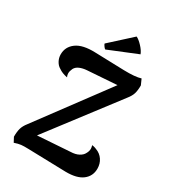

<svg xmlns="http://www.w3.org/2000/svg" viewBox="-216 -1020 1025 1141"><g transform="rotate(30 297.0 -449.0)"><path d="M570 -108Q570 -57 531 -27Q492 3 415 2L156 -5Q125 -6 106.5 -4Q88 -2 62 7L45 -25Q45 -60 51.5 -82.5Q58 -105 77 -129L425 -598L224 -584Q196 -582 175 -573Q154 -564 145 -547Q136 -528 136 -513Q136 -500 142 -488Q105 -495 82 -512Q64 -522 52.5 -543Q41 -564 41 -588Q41 -640 84 -671.5Q127 -703 213 -700L413 -694Q491 -692 529 -704L546 -666Q546 -632 539.5 -610Q533 -588 513 -563L160 -100L381 -115Q415 -116 437 -128Q459 -140 467 -157Q477 -174 477 -191Q477 -200 473 -214Q487 -212 495 -209Q503 -206 505 -205Q535 -194 552.5 -168Q570 -142 570 -108ZM256 -745Q250 -748 242.5 -759Q235 -770 235 -774L379 -905Q397 -897 420.5 -872Q444 -847 452 -825Z"/></g></svg>

Font: Arima Madurai Black
Style: Regular
Weight: 900
Designer: Joana Correia and Natanael Gama
Foundry: NDISCOVER
Version: Version 1.019